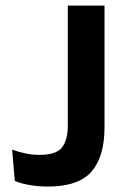

<svg xmlns="http://www.w3.org/2000/svg" viewBox="-20 -659 454 688"><path d="M151 9.5Q120 9.5 89 4.5Q58 -0.5 33 -10.5L23.5 -123Q47.5 -114 71.8 -109Q96 -104 122 -104Q180.5 -104 201.8 -130.2Q223 -156.5 223 -210.5V-639H354.5V-202.5Q354.5 -98 308 -44.2Q261.5 9.5 151 9.5Z"/></svg>

Font: Anek Gurmukhi SemiBold
Style: Regular
Weight: 600
Designer: Sarang Kulkarni (Gurmukhi), Yesha Goshar (Latin)
Foundry: Ek Type
Version: Version 1.003